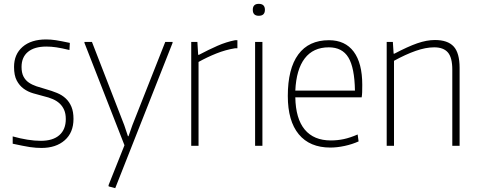

<svg xmlns="http://www.w3.org/2000/svg" viewBox="-20 -758 2484 998"><path d="M196 11Q182 11 167.5 10Q153 9 135.5 6.5Q118 4 96.5 -0.5Q75 -5 46 -11V-49Q85 -38 122.5 -32Q160 -26 192 -26Q255 -26 288.5 -55.5Q322 -85 322 -139Q322 -167 313.5 -186.5Q305 -206 290 -220Q275 -234 254 -243Q233 -252 207 -258Q180 -265 152.5 -273Q125 -281 103 -297Q81 -313 67 -339.5Q53 -366 53 -410Q53 -476 97.5 -514.5Q142 -553 220 -553Q233 -553 245 -552Q257 -551 270.5 -549Q284 -547 301.5 -543.5Q319 -540 343 -535L341 -498Q300 -508 273 -512Q246 -516 221 -516Q159 -516 125.5 -488.5Q92 -461 92 -410Q92 -380 102 -360.5Q112 -341 129.5 -329Q147 -317 169.5 -309.5Q192 -302 217 -295Q249 -286 276 -275Q303 -264 322 -246Q341 -228 351.5 -202.5Q362 -177 362 -140Q362 -69 316.5 -29Q271 11 196 11Z M545 211 544 205 627 -3 419 -535V-540H458L626 -107L645 -50H648L668 -107L839 -540H877V-535L579 220Z M974 -540H1006L1010 -473H1014Q1065 -500 1110.5 -520Q1156 -540 1202 -549H1214V-507H1201Q1152 -499 1104.5 -480Q1057 -461 1012 -436V0H974Z M1325 -676Q1294 -676 1294 -707Q1294 -738 1325 -738Q1357 -738 1357 -707Q1357 -676 1325 -676ZM1306 -540H1344V0H1306Z M1697 9Q1590 9 1533 -60Q1476 -129 1476 -259Q1476 -401 1530.5 -475Q1585 -549 1690 -549Q1774 -549 1818.5 -489.5Q1863 -430 1863 -317Q1863 -294 1862.5 -279Q1862 -264 1860 -252H1515Q1517 -141 1564 -84.5Q1611 -28 1700 -28Q1734 -28 1767 -35Q1800 -42 1839 -59L1844 -23Q1811 -8 1771.5 0.5Q1732 9 1697 9ZM1689 -512Q1608 -512 1564 -454.5Q1520 -397 1515 -287H1825Q1823 -406 1791 -459Q1759 -512 1689 -512Z M1990 -540H2022L2026 -479H2030Q2100 -516 2149 -533Q2198 -550 2241 -550Q2307 -550 2338 -516.5Q2369 -483 2369 -405V0H2331V-396Q2331 -459 2308 -485.5Q2285 -512 2237 -512Q2193 -512 2140.5 -493.5Q2088 -475 2028 -442V0H1990Z"/></svg>

Font: Encode Sans Narrow
Style: Thin
Weight: 250
Designer: Pablo Impallari, Andres Torresi
Foundry: Pablo Impallari, Andres Torresi
Version: Version 1.000; ttfautohint (v1.00) -l 8 -r 50 -G 200 -x 14 -